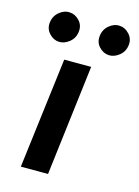

<svg xmlns="http://www.w3.org/2000/svg" viewBox="-96 -647 510 702"><g transform="rotate(15 159.5 -295.5)"><path d="M105 -419H207L156 0H53ZM19 -537Q22 -562 41 -577.5Q60 -593 81 -591Q101 -590 117 -573Q133 -556 130 -531Q127 -506 108 -491Q89 -476 69 -477Q48 -478 32 -495.5Q16 -513 19 -537ZM208 -537Q211 -562 230 -577.5Q249 -593 270 -591Q290 -590 306 -572.5Q322 -555 319 -531Q316 -506 297 -491Q278 -476 258 -477Q237 -478 221 -495Q205 -512 208 -537Z"/></g></svg>

Font: Josefin Sans Thin Medium
Style: Italic
Weight: 500
Italic angle: -7°
Version: Version 2.000